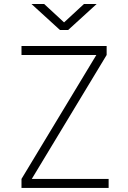

<svg xmlns="http://www.w3.org/2000/svg" viewBox="-20 -918 626 938"><path d="M85 0V-43.9L450.7 -649.4H85V-693.4H501V-649.4L135.3 -43.9H510.7V0ZM272.9 -771.5 133.8 -898.4H195.8L293 -808.6L390.1 -898.4H452.1L313 -771.5Z"/></svg>

Font: Cascadia Mono NF ExtraLight
Style: Regular
Weight: 200
Monospace: yes
Designer: Aaron Bell
Foundry: Saja Typeworks
Version: Version 2404.023; ttfautohint (v1.8.4)